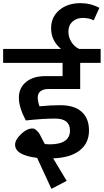

<svg xmlns="http://www.w3.org/2000/svg" viewBox="-40 -1002 660 1221"><path d="M268 -436Q236 -436 218 -422Q200 -408 200 -382Q200 -359 211 -326Q281 -333 343 -333Q433 -333 479.5 -291Q526 -249 526 -172Q526 -92 467 -45.5Q408 1 298 5L384 148L287 199L196 2Q56 -15 56 -82Q56 -113 93.5 -149Q131 -185 166 -185Q173 -185 179 -182.5Q185 -180 191 -174Q197 -168 202 -163Q207 -158 213 -147Q219 -136 222.5 -129Q226 -122 233.5 -108Q241 -94 245 -86Q265 -84 274 -84Q405 -84 405 -172Q405 -248 310 -248Q235 -248 124 -236Q80 -320 80 -380Q80 -443 125.5 -480.5Q171 -518 249 -518H358V-602H-20V-691H348Q285 -743 285 -822Q285 -894 337.5 -938Q390 -982 472 -982Q536 -982 592 -952L556 -873Q526 -888 487 -888Q447 -888 421 -864.5Q395 -841 395 -801Q395 -765 414 -735Q433 -705 463 -691H600V-602H470V-436Z"/></svg>

Font: FiraGO Medium
Style: Regular
Weight: 500
Designer: bBox Type
Foundry: bBox Type GmbH
Version: Version 1.001;PS 001.001;hotconv 1.0.88;makeotf.lib2.5.64775